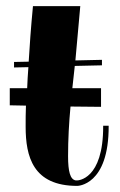

<svg xmlns="http://www.w3.org/2000/svg" viewBox="-20 -579 394 629"><path d="M311 -290H217L225 -363L314 -365V-383L227 -381L243 -559H88C81 -486 77 -427 74 -377L26 -376V-358L73 -359C71 -335 70 -312 69 -290H12V-234L65 -233C64 -209 64 -186 64 -164C64 -66 88 30 233 30C233 30 337 30 336 -167H318C319 12 233 12 233 12H228C210 9 203 -17 203 -67C203 -122 206 -177 211 -230L311 -229Z"/></svg>

Font: Purple Purse
Style: Regular
Weight: 400
Designer: Astigmatic (AOETI)
Foundry: Astigmatic (AOETI)
Version: Version 1.000